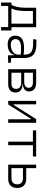

<svg xmlns="http://www.w3.org/2000/svg" viewBox="1411 -1973 694 3556"><g transform="rotate(90 1758.0 -195.0)"><path d="M27.3 131.8V-60.1H69.3Q97.7 -107.4 110.4 -173.8Q123 -240.2 123 -329.1V-517.6H483.9V-60.1H543.9V131.8H481V0H90.3V131.8ZM184.1 -332.5Q184.1 -247.1 173.6 -179.4Q163.1 -111.8 137.7 -60.1H418.5V-457.5H184.1Z M804.2 9.8Q726.1 9.8 683.3 -26.6Q640.6 -63 640.6 -129.4Q640.6 -293.9 867.7 -293.9Q902.8 -293.9 934.3 -291.7Q965.8 -289.6 991.2 -285.2V-307.1Q991.2 -386.2 948.5 -422.1Q905.8 -458 814 -460L704.1 -461.9L713.9 -522.5L810.5 -521Q937.5 -519 996.1 -464.8Q1054.7 -410.6 1054.7 -297.4V-56.2L1143.6 -48.3V0L1005.4 4.9L1001 -109.4H994.1Q985.4 -55.2 933.1 -22.7Q880.9 9.8 804.2 9.8ZM809.6 -47.9Q863.8 -47.9 904.5 -66.2Q945.3 -84.5 968.3 -115.2Q991.2 -146 991.2 -182.6V-231.9Q962.4 -236.3 929.4 -237.1Q896.5 -237.8 865.7 -237.8Q704.6 -237.8 704.6 -134.8Q704.6 -93.3 731.9 -70.6Q759.3 -47.9 809.6 -47.9Z M1261.7 0V-517.6H1514.6Q1590.3 -517.6 1632.1 -482.7Q1673.8 -447.8 1673.8 -384.3Q1673.8 -331.1 1636.2 -301.8Q1598.6 -272.5 1530.3 -271.5V-265.6H1534.2Q1609.9 -265.6 1651.6 -231.9Q1693.4 -198.2 1693.4 -136.7Q1693.4 -71.8 1654.5 -35.9Q1615.7 0 1544.9 0ZM1506.3 -457.5H1326.7V-296.4H1497.1Q1549.3 -296.4 1577.9 -318.1Q1606.4 -339.8 1606.4 -379.4Q1606.4 -416.5 1580.3 -437Q1554.2 -457.5 1506.3 -457.5ZM1509.8 -240.7H1326.7V-60.1H1532.7Q1577.1 -60.1 1601.6 -82.3Q1626 -104.5 1626 -145Q1626 -190.4 1595.7 -215.6Q1565.4 -240.7 1509.8 -240.7Z M1847.7 0V-517.6H1912.6V-99.1H1922.4L2186.5 -517.6H2253.9V0H2189V-418.5H2179.2L1915 0Z M2604 0V-457.5H2395.5V-517.6H2877.9V-457.5H2669.4V0Z M3029.3 0V-517.6H3094.2V-333.5H3293Q3373 -333.5 3417 -289.8Q3460.9 -246.1 3460.9 -166.5Q3460.9 -86.9 3417 -43.5Q3373 0 3293 0ZM3282.7 -272.9H3094.2V-60.1H3282.7Q3335.4 -60.1 3364.7 -88.1Q3394 -116.2 3394 -166.5Q3394 -217.3 3364.7 -245.1Q3335.4 -272.9 3282.7 -272.9Z"/></g></svg>

Font: Caskaydia Cove Light
Style: Regular
Weight: 300
Monospace: yes
Designer: Aaron Bell
Foundry: Saja Typeworks
Version: Version 4.300; ttfautohint (v1.8.3)